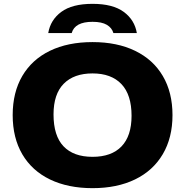

<svg xmlns="http://www.w3.org/2000/svg" viewBox="-20 -969 964 999"><path d="M46 -370Q46 -488.5 96.2 -574Q146.5 -659.5 240 -704.8Q333.5 -750 461.5 -750Q589.5 -750 683.2 -704.5Q777 -659 827.2 -573.5Q877.5 -488 877.5 -370Q877.5 -252.5 827 -166.8Q776.5 -81 682.8 -35.5Q589 10 461.5 10Q334 10 240.2 -35.2Q146.5 -80.5 96.2 -166Q46 -251.5 46 -370ZM664.5 -366.5Q664.5 -476 611.8 -531.5Q559 -587 461.5 -587Q364.5 -587 311.5 -533.2Q258.5 -479.5 258.5 -373.5Q258.5 -262.5 310.5 -207.8Q362.5 -153 461.5 -153Q560 -153 612.2 -207.2Q664.5 -261.5 664.5 -366.5ZM461.5 -949Q567 -949 623.8 -907.2Q680.5 -865.5 692 -797H570Q562.5 -824 536 -839.8Q509.5 -855.5 461.5 -855.5Q369.5 -855.5 353 -797H231Q242.5 -865.5 299 -907.2Q355.5 -949 461.5 -949Z"/></svg>

Font: Encode Sans Expanded ExtraBold
Style: Regular
Weight: 800
Width: 7
Designer: Multiple Designers
Foundry: Impallari Type
Version: Version 2.000